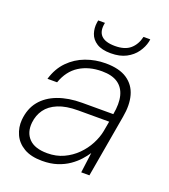

<svg xmlns="http://www.w3.org/2000/svg" viewBox="-128 -774 776 880"><g transform="rotate(20 259.5 -334.5)"><path d="M178 12Q123 12 88.5 -8.5Q54 -29 39 -62.5Q24 -96 27 -133Q32 -189 62 -226Q92 -263 143 -282Q194 -301 260 -301H412Q422 -355 412.5 -392Q403 -429 374.5 -448.5Q346 -468 297 -468Q233 -468 187 -439Q141 -410 120 -350H73Q89 -404 123.5 -439Q158 -474 204 -491Q250 -508 300 -508Q367 -508 405.5 -482Q444 -456 456.5 -410.5Q469 -365 458 -305L405 0H365L378 -99Q367 -82 349.5 -62.5Q332 -43 307.5 -26Q283 -9 251 1.5Q219 12 178 12ZM188 -29Q232 -29 267.5 -45.5Q303 -62 330 -89Q357 -116 374 -148.5Q391 -181 397 -212L406 -262H255Q196 -262 157.5 -246Q119 -230 99 -202Q79 -174 75 -137Q70 -88 98.5 -58.5Q127 -29 188 -29ZM305 -559Q261 -559 236 -575Q211 -591 202.5 -616.5Q194 -642 198 -669L200 -681H233Q224 -639 244 -618Q264 -597 312 -597Q360 -597 386 -619.5Q412 -642 421 -681H454L452 -669Q446 -642 428 -616.5Q410 -591 379.5 -575Q349 -559 305 -559Z"/></g></svg>

Font: DM Sans 24pt ExtraLight
Style: Italic
Weight: 250
Italic angle: -10°
Designer: Colophon Foundry, Jonny Pinhorn
Foundry: Colophon Foundry
Version: Version 4.004;gftools[0.9.30]